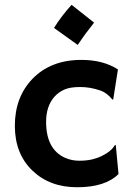

<svg xmlns="http://www.w3.org/2000/svg" viewBox="-20 -768 541 795"><path d="M470.7 -47.4Q416 7.3 299.3 7.3Q186 7.3 114.3 -61.5Q41.5 -131.3 41.5 -247.1Q41.5 -364.7 113.3 -440.4Q189.5 -520 316.9 -520Q407.2 -520 468.3 -480.5L448.7 -355.5L445.3 -356Q421.9 -384.3 396 -393.1Q354 -407.7 312 -407.7Q270 -407.7 246.1 -397Q222.2 -386.2 205.1 -367.2Q170.9 -328.1 170.9 -263.7Q170.9 -149.4 250 -114.3Q277.3 -102.5 307.9 -102.5Q338.4 -102.5 361.1 -107.9Q383.8 -113.3 402.3 -122.6Q441.9 -142.1 456.1 -168L459.5 -166.5ZM203.6 -652.3Q235.4 -703.1 276.4 -748L369.6 -674.3Q345.2 -643.1 336.4 -631.3L319.3 -607.4Q311 -596.2 301.8 -582Z"/></svg>

Font: Hammersmith One
Style: Regular
Weight: 400
Designer: Nicole Fally
Foundry: Nicole Fally
Version: Version 1.003